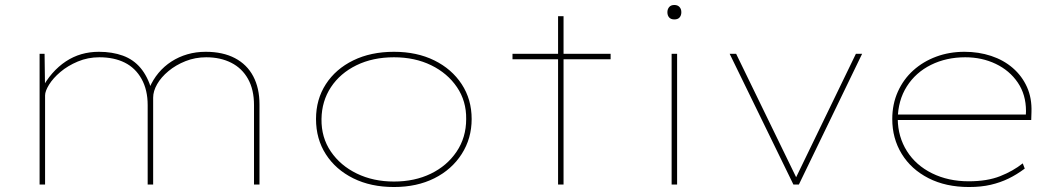

<svg xmlns="http://www.w3.org/2000/svg" viewBox="-20 -741 4256 771"><path d="M139 0V-525H159L161 -377L146 -381Q165 -418 190 -446.5Q215 -475 244.5 -494.5Q274 -514 307 -523.5Q340 -533 377 -533Q431 -533 473.5 -517.5Q516 -502 544.5 -468Q573 -434 589 -380L581 -377L580 -388Q594 -421 616.5 -448Q639 -475 668.5 -494Q698 -513 732.5 -523Q767 -533 806 -533Q875 -533 923.5 -507.5Q972 -482 997 -434.5Q1022 -387 1022 -322V0H1000V-319Q1000 -381 976 -424Q952 -467 908.5 -489Q865 -511 808 -511Q764 -511 725 -495.5Q686 -480 656.5 -455.5Q627 -431 611 -403Q595 -375 595 -349V0H573V-319Q573 -380 548.5 -424Q524 -468 481 -489.5Q438 -511 379 -511Q333 -511 292.5 -494Q252 -477 222.5 -452Q193 -427 177 -401Q161 -375 161 -358V0Z M1562 10Q1469 10 1398.5 -25Q1328 -60 1288.5 -121.5Q1249 -183 1249 -263Q1249 -342 1288.5 -403Q1328 -464 1398.5 -498.5Q1469 -533 1562 -533Q1654 -533 1724 -498.5Q1794 -464 1834 -403Q1874 -342 1874 -263Q1874 -185 1834 -122.5Q1794 -60 1724 -25Q1654 10 1562 10ZM1562 -12Q1645 -12 1710 -43.5Q1775 -75 1813.5 -132Q1852 -189 1852 -263Q1853 -335 1815 -391Q1777 -447 1711.5 -479Q1646 -511 1562 -511Q1477 -511 1411.5 -479Q1346 -447 1309 -391Q1272 -335 1271 -263Q1270 -189 1308.5 -132.5Q1347 -76 1413 -44Q1479 -12 1562 -12Z M2221 0V-676H2243V0ZM2038 -503V-525H2432V-503Z M2677 0V-525H2699V0ZM2688 -663Q2674 -663 2667 -671Q2660 -679 2660 -692Q2660 -704 2667 -712.5Q2674 -721 2688 -721Q2701 -721 2708.5 -713Q2716 -705 2716 -692Q2716 -679 2709 -671Q2702 -663 2688 -663Z M3166 0 2910 -525H2936L3182 -19H3172L3417 -525H3442L3188 0Z M3871 10Q3778 10 3708.5 -25.5Q3639 -61 3601 -123Q3563 -185 3563 -263Q3563 -323 3585.5 -373Q3608 -423 3647.5 -458.5Q3687 -494 3739.5 -513.5Q3792 -533 3853 -533Q3910 -533 3960 -516.5Q4010 -500 4047 -468Q4084 -436 4104 -391.5Q4124 -347 4122 -291L4121 -259H3575V-281H4110L4099 -270L4100 -295Q4100 -361 4067 -409.5Q4034 -458 3978.5 -484.5Q3923 -511 3856 -511Q3780 -511 3718.5 -480.5Q3657 -450 3621.5 -394Q3586 -338 3585 -263Q3586 -191 3622 -134Q3658 -77 3723 -45Q3788 -13 3870 -13Q3944 -13 3996 -33.5Q4048 -54 4087 -85L4095 -64Q4063 -40 4030 -24Q3997 -8 3958.5 1Q3920 10 3871 10Z"/></svg>

Font: Lexend Giga Thin
Style: Regular
Weight: 250
Version: Version 1.007